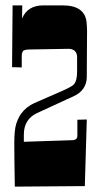

<svg xmlns="http://www.w3.org/2000/svg" viewBox="-20 -693 374 715"><path d="M235.8 -511.2 92.8 -508.8Q69.3 -508.8 65.2 -502Q61 -495.1 61 -487.8V-441.9L24.9 -442.9L26.9 -672.9H63L62 -624Q83 -672.9 140.1 -672.9H213.9Q297.4 -672.9 302.7 -607.4Q304.2 -590.3 304.2 -575.2L303.7 -499L303.2 -407.2Q303.2 -356.4 252 -333.5Q237.8 -327.1 224.1 -320.8L118.2 -272Q68.8 -249 68.8 -191.9V-165L247.1 -170.9Q268.1 -170.9 268.1 -187V-247.1L303.2 -248L295.9 0L35.2 2Q33.2 -105.5 33.2 -157.5Q33.2 -209.5 40.5 -231.9Q47.9 -254.4 58.6 -269.5Q76.7 -294.9 107.9 -309.1L212.9 -355Q248 -370.6 254.9 -378.4Q267.1 -392.1 267.1 -425.8V-480Q267.1 -495.6 258.3 -503.4Q249.5 -511.2 235.8 -511.2Z"/></svg>

Font: Smokum
Style: Regular
Weight: 400
Designer: Astigmatic (AOETI)
Foundry: Astigmatic (AOETI)
Version: Version 1.001